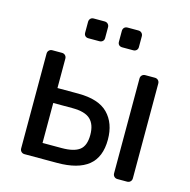

<svg xmlns="http://www.w3.org/2000/svg" viewBox="-106 -824 919 928"><g transform="rotate(15 354.0 -360.0)"><path d="M97 0Q87 0 80.5 -6.5Q74 -13 74 -23V-497Q74 -507 80.5 -513.5Q87 -520 97 -520H145Q155 -520 161.5 -513.5Q168 -507 168 -497V-350H272Q374 -350 421 -302Q468 -254 468 -172Q468 -84 416 -42Q364 0 260 0ZM167 -75H263Q324 -75 352 -96.5Q380 -118 380 -172Q380 -224 353 -249.5Q326 -275 263 -275H167ZM562 0Q552 0 545.5 -6.5Q539 -13 539 -23V-497Q539 -507 545.5 -513.5Q552 -520 562 -520H610Q620 -520 626.5 -513.5Q633 -507 633 -497V-23Q633 -13 626.5 -6.5Q620 0 610 0ZM420 -621Q409 -621 403 -627Q397 -633 397 -643V-697Q397 -707 403 -713.5Q409 -720 420 -720H474Q484 -720 490.5 -713.5Q497 -707 497 -697V-643Q497 -633 490.5 -627Q484 -621 474 -621ZM250 -621Q240 -621 234 -627Q228 -633 228 -643V-697Q228 -707 234 -713.5Q240 -720 250 -720H305Q315 -720 321.5 -713.5Q328 -707 328 -697V-643Q328 -633 321.5 -627Q315 -621 305 -621Z"/></g></svg>

Font: DVN-Rubik
Style: Regular
Weight: 400
Designer: Hubert and Fischer
Foundry: Hubert & Fischer
Version: Version 2.102